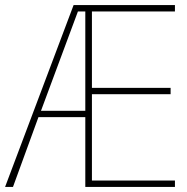

<svg xmlns="http://www.w3.org/2000/svg" viewBox="-21 -734 733 754"><path d="M666 0V-25H340V-364H649V-389H340V-689H666V-714H268L-1 0H30L130 -274H314V0ZM140 -299 285 -689H314V-299Z"/></svg>

Font: Noto Sans Lao SemiCondensed Thin
Style: Regular
Weight: 100
Width: 4
Designer: Monotype Design Team
Foundry: Monotype Imaging Inc.
Version: Version 2.003